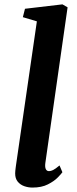

<svg xmlns="http://www.w3.org/2000/svg" viewBox="-20 -837 348 867"><path d="M184.7 -100.6Q182.4 -83.6 186.6 -73.9Q190.9 -64.2 201.4 -64.2Q209.6 -64.2 219.7 -69.1Q229.8 -74 248.8 -89.9L261.8 -59.3Q256.8 -52 240.6 -35.4Q224.4 -18.7 196.1 -4.4Q167.9 10 126.4 10Q107.7 10 89.6 3.7Q71.5 -2.7 59.9 -16.9Q48.3 -31.1 48.5 -54.3Q48.5 -59.6 49.2 -66.4Q49.8 -73.3 50.8 -80Q51.7 -86.7 52.2 -90.5L146.5 -740.6L83.2 -759.5L92.8 -797.4L262 -817.3L285.2 -803.9Z"/></svg>

Font: Merriweather 7pt Light
Style: Italic
Weight: 300
Italic angle: -7.8°
Designer: Eben Sorkin
Foundry: Eben Sorkin
Version: Version 2.200;gftools[0.9.31]